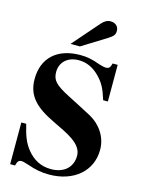

<svg xmlns="http://www.w3.org/2000/svg" viewBox="-137 -1003 830 1103"><g transform="rotate(15 278.0 -452.0)"><path d="M191 -738H247L389 -826C421 -846 429 -856 429 -879C429 -905 410 -923 381 -923C361 -923 345 -914 328 -895ZM484 -474V-692H454C447 -665 440 -659 422 -659C413 -659 401 -661 380 -668C334 -685 302 -691 263 -691C127 -691 44 -617 44 -490C44 -389 102 -334 215 -280C258 -259 303 -239 337 -215C371 -191 394 -163 394 -127C394 -58 345 -14 268 -14C210 -14 162 -38 124 -86C95 -123 81 -158 64 -229H35V19H64C70 -7 78 -15 94 -15C102 -15 113 -12 135 -5C184 12 221 19 265 19C413 19 513 -68 513 -194C513 -270 468 -335 404 -370C353 -398 305 -421 256 -447C176 -489 153 -512 153 -561C153 -618 194 -660 263 -660C308 -660 350 -641 386 -604C420 -569 436 -539 456 -474Z"/></g></svg>

Font: STIXGeneral
Style: Bold
Weight: 700
Designer: MicroPress Inc., with final additions and corrections provided by Coen Hoffman, Elsevier (retired)
Version: Version 1.1.0